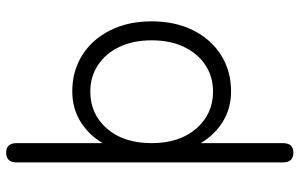

<svg xmlns="http://www.w3.org/2000/svg" viewBox="-190 -550 948 607"><g transform="rotate(-90 283.5 -246.0)"><path d="M105 208Q74 208 74 175V-667Q74 -700 105 -700Q135 -700 135 -667V-395Q161 -439 203 -465Q245 -491 299 -491Q363 -491 413 -459.5Q463 -428 491.5 -371.5Q520 -315 520 -240Q520 -165 491.5 -108.5Q463 -52 413 -20.5Q363 11 299 11Q245 11 203 -15Q161 -41 135 -85V175Q135 208 105 208ZM298 -46Q345 -46 381.5 -70Q418 -94 439 -137.5Q460 -181 460 -240Q460 -299 439 -342.5Q418 -386 381.5 -410Q345 -434 298 -434Q227 -434 181 -381.5Q135 -329 135 -240Q135 -152 181 -99Q227 -46 298 -46Z"/></g></svg>

Font: Shin Retro Maru Gothic Regular
Style: Regular
Weight: 400
Designer: Iose
Foundry: Typographish
Version: Version 1.002